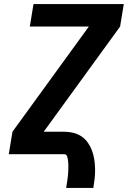

<svg xmlns="http://www.w3.org/2000/svg" viewBox="-20 -755 640 940"><path d="M304 165Q307 145 310 125.5Q313 106 314 86.5Q315 67 314.5 48Q314 29 309 11Q307 6 303.5 3Q300 0 295 0H23L41 -110L415 -625H126L144 -735H586L568 -625L194 -110H295Q318 -110 340 -104.5Q362 -99 380 -86.5Q398 -74 410.5 -56Q423 -38 430.5 -17.5Q438 3 441.5 25.5Q445 48 445.5 71.5Q446 95 443.5 118Q441 141 437 165Z"/></svg>

Font: Iosevka SS04 XBd Ex Obl
Style: Regular
Weight: 800
Width: 7
Italic angle: -9°
Monospace: yes
Designer: Belleve Invis
Foundry: Belleve Invis
Version: Version 19.0.0; ttfautohint (v1.8.4)